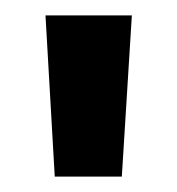

<svg xmlns="http://www.w3.org/2000/svg" viewBox="-20 -775 229 249"><path d="M51 -546 39 -755H151L138 -546Z"/></svg>

Font: Firefly Display
Style: Bold
Weight: 700
Designer: Colophon Foundry, Jonny Pinhorn
Foundry: Colophon Foundry
Version: Version 1.200; ttfautohint (v1.8.3)